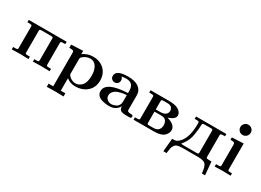

<svg xmlns="http://www.w3.org/2000/svg" viewBox="-24 -1504 3416 2509"><g transform="rotate(30 1684.0 -249.5)"><path d="M33.2 0V-36.1H49.8Q86.9 -36.1 95 -40Q103 -43.9 103 -58.1V-384.8Q103 -401.9 93.5 -405.5Q84 -409.2 47.9 -409.2H33.2V-444.8H605V-409.2H586.9Q551.8 -409.2 543.5 -405Q535.2 -400.9 535.2 -387.2V-60.1Q535.2 -43.9 544.2 -40Q553.2 -36.1 587.9 -36.1H605V0Q539.1 -2.9 473.1 -2.9Q463.4 -2.9 352.1 0V-36.1H361.8Q404.8 -36.1 412.8 -40Q420.9 -43.9 420.9 -64V-388.2Q419.9 -402.3 413.6 -405.8Q407.2 -409.2 379.9 -409.2H250Q228 -409.2 222.4 -404.5Q216.8 -399.9 216.8 -386.2V-67.9Q216.8 -64.9 216.8 -59.6Q216.8 -54.2 216.8 -53Q216.8 -51.8 218 -47.9Q219.2 -43.9 220.2 -43.5Q221.2 -43 224.1 -40.5Q227.1 -38.1 230.5 -38.1Q233.9 -38.1 239.5 -37.1Q245.1 -36.1 251.5 -36.1Q257.8 -36.1 268.1 -36.1H286.1V0Q220.2 -2.9 154.8 -2.9Q144 -2.9 33.2 0Z M673.8 147H743.7V-358.9Q743.7 -380.9 732.7 -387.5Q721.7 -394 684.6 -394H673.8V-441.9L851.6 -450.2V-400.9Q920.4 -449.7 1004.9 -450.2Q1106.9 -450.2 1172.4 -388.2Q1237.8 -326.2 1237.8 -223.1Q1237.8 -119.1 1167.7 -57.1Q1097.7 4.9 987.8 4.9Q917 4.9 857.9 -40V147H926.8V194.8Q860.8 191.9 795.9 191.9Q784.7 191.9 673.8 194.8ZM856.4 -112.8Q856.4 -86.9 893.6 -58.8Q930.7 -30.8 975.6 -30.8Q1027.3 -30.8 1068.6 -75.4Q1109.9 -120.1 1109.9 -224.1Q1109.9 -309.1 1076.2 -359.1Q1042.5 -409.2 986.8 -409.2Q943.8 -409.2 908.7 -389.2Q873.5 -369.1 861.8 -350.1Q857.9 -344.2 857.9 -330.1V-120.1Q857.9 -119.1 857.2 -116.9Q856.4 -114.7 856.4 -112.8Z M1309.6 -107.9Q1309.6 -251 1634.3 -265.1V-298.8Q1634.3 -417 1524.4 -417Q1485.4 -417 1452.1 -410.2Q1474.1 -395 1474.1 -360.8Q1474.1 -331.1 1455.3 -314.5Q1436.5 -297.9 1411.1 -297.9Q1388.2 -297.9 1368.7 -314.5Q1349.1 -331.1 1349.1 -360.8Q1349.1 -452.6 1528.3 -453.1Q1636.2 -453.1 1692.4 -411.1Q1748.5 -369.1 1748.5 -298.8V-84Q1748.5 -69.8 1750.5 -64Q1752.4 -58.1 1766.4 -52.5Q1780.3 -46.9 1809.6 -46.9Q1818.4 -46.9 1822.3 -45.9Q1826.2 -44.9 1830.8 -40Q1835.4 -35.2 1835.4 -23.9Q1835.4 -7.8 1828.4 -3.9Q1821.3 0 1803.2 0H1755.4Q1718.3 0 1695.3 -7.1Q1672.4 -14.2 1663.8 -28.1Q1655.3 -42 1653.3 -51.5Q1651.4 -61 1651.4 -77.1Q1608.4 5.9 1502.4 5.9Q1472.7 5.9 1442.4 1.5Q1412.1 -2.9 1380.1 -14.4Q1348.1 -25.9 1328.9 -49.8Q1309.6 -73.7 1309.6 -107.9ZM1426.3 -108.9Q1426.3 -75.7 1452.9 -52.7Q1479.5 -29.8 1517.6 -29.8Q1530.8 -29.8 1547.1 -33.9Q1563.5 -38.1 1585 -48.1Q1606.4 -58.1 1620.4 -82Q1634.3 -106 1634.3 -139.2V-233.9Q1612.3 -232.9 1592.8 -230.5Q1573.2 -228 1540.3 -219.5Q1507.3 -210.9 1484.4 -199Q1461.4 -187 1443.8 -163.3Q1426.3 -139.6 1426.3 -108.9Z M1871.1 0V-36.1H1887.7Q1924.8 -36.1 1932.9 -40Q1940.9 -43.9 1940.9 -58.1V-384.8Q1940.9 -400.9 1931.4 -405Q1921.9 -409.2 1886.7 -409.2H1871.1V-444.8H2141.1Q2219.2 -444.8 2264.2 -429.2Q2304.2 -414.1 2325 -389.6Q2345.7 -365.2 2345.7 -335.9Q2345.7 -279.8 2247.1 -247.1Q2243.2 -245.1 2241.7 -245.1Q2307.6 -227.1 2339.4 -197Q2371.1 -167 2371.1 -129.9Q2371.1 -80.1 2326.9 -40Q2282.7 0 2178.7 0ZM2055.2 -59.1Q2055.2 -43 2061 -39.6Q2066.9 -36.1 2094.7 -36.1H2145Q2202.1 -36.1 2225.6 -64Q2249 -91.8 2249 -131.8Q2249 -171.9 2229 -200Q2209 -228 2161.1 -228H2055.2ZM2055.2 -261.2H2116.7Q2179.7 -261.2 2204.3 -284.2Q2229 -307.1 2229 -336.9Q2229 -365.7 2210.4 -387.5Q2191.9 -409.2 2143.1 -409.2H2093.8Q2067.9 -409.2 2062 -405.5Q2056.2 -401.9 2055.2 -389.2Z M2414.6 162.1 2432.6 -36.1H2457.5Q2472.7 -36.1 2483.2 -38.6Q2493.7 -41 2511.2 -52Q2528.8 -63 2547.9 -85Q2626 -173.8 2625.5 -381.8Q2625.5 -400.9 2618.2 -405Q2610.8 -409.2 2569.8 -409.2H2557.6V-444.8H3014.6V-409.2H2997.6Q2962.4 -409.2 2954.1 -405Q2945.8 -400.9 2945.8 -387.2V-60.1Q2945.8 -43.9 2955.3 -40Q2964.8 -36.1 3008.8 -36.1H3025.9L3043.5 162.1H2995.6Q2986.8 64.9 2959.2 32.5Q2931.6 0 2844.7 0H2609.9Q2564 0 2535.9 8.5Q2507.8 17.1 2493.2 40.5Q2478.5 64 2473.1 88.4Q2467.8 112.8 2462.4 162.1ZM2569.8 -43.9Q2569.8 -36.1 2599.6 -36.1H2800.8Q2813 -36.1 2818.4 -37.1Q2823.7 -38.1 2827.6 -43Q2831.5 -47.9 2831.5 -59.1V-388.2Q2830.6 -401.4 2825.2 -405.3Q2819.8 -409.2 2802.7 -409.2H2710.4Q2687.5 -408.2 2684.1 -407Q2680.7 -405.8 2674.8 -398.9H2673.8Q2671.9 -345.7 2669.2 -318.4Q2666.5 -291 2658.7 -239Q2650.9 -187 2633.3 -145.5Q2615.7 -104 2588.9 -68.8Q2585.9 -64.9 2580.8 -59.6Q2575.7 -54.2 2572.8 -50.5Q2569.8 -46.9 2569.8 -43.9Z M3095.2 0V-36.1H3112.3Q3148.4 -36.1 3157 -40Q3165.5 -43.9 3165.5 -57.1V-370.1Q3165.5 -392.1 3154.5 -398.9Q3143.6 -405.8 3108.4 -405.8H3099.1V-441.9L3273.4 -450.2V-57.1Q3274.4 -43 3282.5 -39.6Q3290.5 -36.1 3319.3 -36.1H3335.4V0Q3275.4 -2.9 3215.3 -2.9Q3155.3 -2.9 3095.2 0ZM3127.4 -616.2Q3127.4 -648.4 3150.4 -671.1Q3173.3 -693.8 3205.3 -693.8Q3237.3 -693.8 3260.3 -671.9Q3283.2 -649.9 3283.2 -617.2Q3283.2 -585 3260.3 -562Q3237.3 -539.1 3205.1 -539.1Q3170.9 -539.1 3149.2 -562.3Q3127.4 -585.4 3127.4 -616.2Z"/></g></svg>

Font: CMU Serif
Style: Bold
Weight: 700
Version: Version 0.7.0